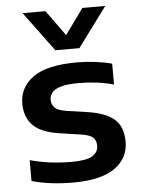

<svg xmlns="http://www.w3.org/2000/svg" viewBox="-56 -852 667 907"><g transform="rotate(-5 277.0 -399.0)"><path d="M255.5 10Q202 10 151.8 4Q101.5 -2 58.5 -14.5V-113.5Q105 -100.5 154.8 -94.2Q204.5 -88 254.5 -88Q325.5 -88 353.8 -105.2Q382 -122.5 382 -154Q382 -178.5 367.8 -192.2Q353.5 -206 313 -212.5L211 -227.5Q121 -241 84 -280.2Q47 -319.5 47 -382.5Q47 -459 112.2 -506.5Q177.5 -554 321.5 -554Q365 -554 408.5 -548.5Q452 -543 486.5 -533.5V-434.5Q410 -456 323 -456Q266.5 -456 236 -447Q205.5 -438 193.8 -422.8Q182 -407.5 182 -388.5Q182 -367.5 195.8 -352.2Q209.5 -337 249.5 -330.5L351.5 -315.5Q434 -303.5 475.8 -268.5Q517.5 -233.5 517.5 -161Q517.5 -82 451.5 -36Q385.5 10 255.5 10ZM224.5 -620 85.5 -808H194L281.5 -687L369 -808H477.5L338.5 -620Z"/></g></svg>

Font: Encode Sans Exp SmBold
Style: Regular
Weight: 600
Width: 7
Designer: Multiple Designers
Foundry: Impallari Type
Version: Version 3.002; ttfautohint (v1.8.3) -l 8 -r 50 -G 200 -x 14 